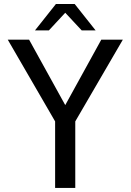

<svg xmlns="http://www.w3.org/2000/svg" viewBox="-20 -924 642 944"><path d="M254.9 -904.3H347.2L450.2 -774.4H381.8L300.8 -861.3L220.2 -774.4H151.9ZM251 -327.1 18.1 -729H123L300.8 -407.2L478 -729H584L350.1 -327.1V0H251Z"/></svg>

Font: Vazir Code Hack
Style: Code-Hack
Weight: 400
Foundry: DejaVu fonts team - Redesigned by Saber Rastikerdar
Version: Version 1.1.2